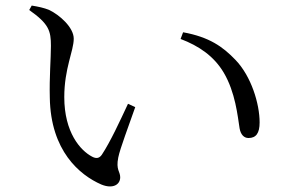

<svg xmlns="http://www.w3.org/2000/svg" viewBox="-20 -702 1040 690"><path d="M163 -537C163 -492 157 -423 159 -351C162 -160 266 -73 344 -39C385 -22 412 -38 412 -65C412 -86 396 -91 405 -136C411 -167 443 -251 466 -317L440 -329C411 -267 377 -193 346 -146C337 -133 326 -131 311 -139C269 -161 211 -226 211 -353C211 -456 245 -519 245 -563C245 -604 193 -649 157 -666C138 -674 118 -678 94 -682L85 -666C156 -616 163 -591 163 -537ZM629 -562C695 -537 749 -500 784 -441C826 -370 834 -285 841 -241C845 -218 857 -206 873 -206C900 -206 913 -223 913 -262C913 -329 883 -428 826 -487C781 -534 732 -569 638 -586Z"/></svg>

Font: Harano Aji Mincho TW
Style: Regular
Weight: 400
Foundry: Masamichi Hosoda
Version: HaranoAjiMinchoTW-Regular version 20230610;ttx 4.39.4